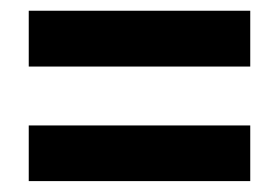

<svg xmlns="http://www.w3.org/2000/svg" viewBox="-20 -429 515 354"><path d="M33 -409.2H441.4V-306.3H33ZM33 -197.7H441.4V-95.1H33Z"/></svg>

Font: Puralecka Narrow
Style: Bold
Weight: 700
Designer: Hector Gatti, Marcela Romero, Pablo Cosgaya and Nicolas Silva
Version: Version 1.004;PS 001.004;hotconv 1.0.70;makeotf.lib2.5.58329